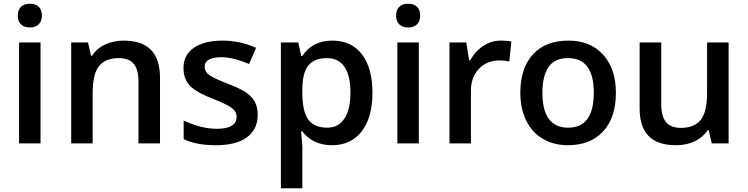

<svg xmlns="http://www.w3.org/2000/svg" viewBox="-20 -767 3999 1027"><path d="M196.8 0H82V-540H196.8ZM75.2 -683.1Q75.2 -713.9 92 -730.5Q108.9 -747.1 140.1 -747.1Q170.4 -747.1 187.3 -730.5Q204.1 -713.9 204.1 -683.1Q204.1 -653.8 187.3 -637Q170.4 -620.1 140.1 -620.1Q108.9 -620.1 92 -637Q75.2 -653.8 75.2 -683.1Z M835.9 0H720.7V-332Q720.7 -394.5 695.6 -425.3Q670.4 -456.1 615.7 -456.1Q543 -456.1 509.3 -413.1Q475.6 -370.1 475.6 -269V0H360.8V-540H450.7L466.8 -469.2H472.7Q497.1 -507.8 542 -528.8Q586.9 -549.8 641.6 -549.8Q835.9 -549.8 835.9 -352.1Z M1358.4 -153.8Q1358.4 -74.7 1300.8 -32.5Q1243.2 9.8 1135.7 9.8Q1027.8 9.8 962.4 -22.9V-122.1Q1057.6 -78.1 1139.6 -78.1Q1245.6 -78.1 1245.6 -142.1Q1245.6 -162.6 1233.9 -176.3Q1222.2 -189.9 1195.3 -204.6Q1168.5 -219.2 1120.6 -237.8Q1027.3 -273.9 994.4 -310.1Q961.4 -346.2 961.4 -403.8Q961.4 -473.1 1017.3 -511.5Q1073.2 -549.8 1169.4 -549.8Q1264.6 -549.8 1349.6 -511.2L1312.5 -424.8Q1225.1 -460.9 1165.5 -460.9Q1074.7 -460.9 1074.7 -409.2Q1074.7 -383.8 1098.4 -366.2Q1122.1 -348.6 1201.7 -317.9Q1268.6 -292 1298.8 -270.5Q1329.1 -249 1343.8 -220.9Q1358.4 -192.9 1358.4 -153.8Z M1756.3 9.8Q1653.8 9.8 1597.2 -64H1590.3Q1597.2 4.4 1597.2 19V240.2H1482.4V-540H1575.2Q1579.1 -524.9 1591.3 -467.8H1597.2Q1650.9 -549.8 1758.3 -549.8Q1859.4 -549.8 1915.8 -476.6Q1972.2 -403.3 1972.2 -271Q1972.2 -138.7 1914.8 -64.5Q1857.4 9.8 1756.3 9.8ZM1728.5 -456.1Q1660.2 -456.1 1628.7 -416Q1597.2 -376 1597.2 -288.1V-271Q1597.2 -172.4 1628.4 -128.2Q1659.7 -84 1730.5 -84Q1790 -84 1822.3 -132.8Q1854.5 -181.6 1854.5 -272Q1854.5 -362.8 1822.5 -409.4Q1790.5 -456.1 1728.5 -456.1Z M2220.2 0H2105.5V-540H2220.2ZM2098.6 -683.1Q2098.6 -713.9 2115.5 -730.5Q2132.3 -747.1 2163.6 -747.1Q2193.8 -747.1 2210.7 -730.5Q2227.5 -713.9 2227.5 -683.1Q2227.5 -653.8 2210.7 -637Q2193.8 -620.1 2163.6 -620.1Q2132.3 -620.1 2115.5 -637Q2098.6 -653.8 2098.6 -683.1Z M2658.2 -549.8Q2692.9 -549.8 2715.3 -544.9L2704.1 -438Q2679.7 -443.8 2653.3 -443.8Q2584.5 -443.8 2541.7 -398.9Q2499 -354 2499 -282.2V0H2384.3V-540H2474.1L2489.3 -444.8H2495.1Q2522 -493.2 2565.2 -521.5Q2608.4 -549.8 2658.2 -549.8Z M3274.4 -271Q3274.4 -138.7 3206.5 -64.5Q3138.7 9.8 3017.6 9.8Q2941.9 9.8 2883.8 -24.4Q2825.7 -58.6 2794.4 -122.6Q2763.2 -186.5 2763.2 -271Q2763.2 -402.3 2830.6 -476.1Q2897.9 -549.8 3020.5 -549.8Q3137.7 -549.8 3206.1 -474.4Q3274.4 -398.9 3274.4 -271ZM2881.3 -271Q2881.3 -84 3019.5 -84Q3156.2 -84 3156.2 -271Q3156.2 -456.1 3018.6 -456.1Q2946.3 -456.1 2913.8 -408.2Q2881.3 -360.4 2881.3 -271Z M3787.1 0 3771 -70.8H3765.1Q3741.2 -33.2 3697 -11.7Q3652.8 9.8 3596.2 9.8Q3498 9.8 3449.7 -39.1Q3401.4 -87.9 3401.4 -187V-540H3517.1V-207Q3517.1 -145 3542.5 -114Q3567.9 -83 3622.1 -83Q3694.3 -83 3728.3 -126.2Q3762.2 -169.4 3762.2 -271V-540H3877.4V0Z"/></svg>

Font: f2_18033          
Style: Regular
Weight: 600
Foundry: Ascender Corporation
Version: Version 1.10